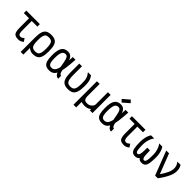

<svg xmlns="http://www.w3.org/2000/svg" viewBox="386 -2664 4627 4627"><g transform="rotate(45 2700.0 -350.0)"><path d="M404 14Q340 14 302.5 -7Q265 -28 249.5 -78Q234 -128 234 -214V-590H326V-214Q326 -160 333.5 -128.5Q341 -97 358 -84Q375 -71 404 -71Q424 -71 443.5 -81.5Q463 -92 496 -120L548 -41Q506 -10 475 2Q444 14 404 14ZM56 -533V-618H518V-533Z M900 14Q859 14 817 -3.5Q775 -21 740.5 -59.5Q706 -98 685 -159.5Q664 -221 664 -309Q664 -427 686 -498Q708 -569 759.5 -600.5Q811 -632 900 -632Q989 -632 1040.5 -600.5Q1092 -569 1114 -498Q1136 -427 1136 -309Q1136 -192 1114 -120.5Q1092 -49 1040.5 -17.5Q989 14 900 14ZM664 182V-308H756V182ZM900 -71Q955 -71 986.5 -92.5Q1018 -114 1031 -166Q1044 -218 1044 -309Q1044 -401 1031 -452.5Q1018 -504 986.5 -525.5Q955 -547 900 -547Q845 -547 813.5 -525.5Q782 -504 769 -452.5Q756 -401 756 -309Q756 -218 769 -166Q782 -114 813.5 -92.5Q845 -71 900 -71Z M1761 -100V0Q1719 0 1691.5 -23Q1664 -46 1646 -85Q1628 -124 1616 -172.5Q1604 -221 1595.5 -273Q1587 -325 1578 -374Q1569 -423 1556.5 -462Q1544 -501 1524 -524Q1504 -547 1473 -547Q1432 -548 1404 -525.5Q1376 -503 1361.5 -448.5Q1347 -394 1347 -298Q1347 -211 1357.5 -161.5Q1368 -112 1392.5 -91.5Q1417 -71 1460 -71Q1502 -71 1533.5 -96.5Q1565 -122 1587 -183.5Q1609 -245 1622 -351Q1635 -457 1640 -618H1732Q1722 -435 1704 -313.5Q1686 -192 1655 -119.5Q1624 -47 1576.5 -16.5Q1529 14 1460 14Q1383 14 1338 -16.5Q1293 -47 1274 -115.5Q1255 -184 1255 -298Q1255 -390 1268 -454Q1281 -518 1308 -557Q1335 -596 1376 -614Q1417 -632 1473 -632Q1523 -632 1556.5 -609.5Q1590 -587 1611 -549Q1632 -511 1644.5 -464Q1657 -417 1664 -366Q1671 -315 1677.5 -268Q1684 -221 1693.5 -183Q1703 -145 1719 -122.5Q1735 -100 1761 -100Z M2100 14Q2012 14 1960 -19Q1908 -52 1885 -126.5Q1862 -201 1862 -324V-618H1954V-324Q1954 -227 1967.5 -172Q1981 -117 2013.5 -94Q2046 -71 2100 -71Q2155 -71 2187 -94Q2219 -117 2232.5 -172Q2246 -227 2246 -324Q2246 -381 2241.5 -422.5Q2237 -464 2226.5 -496Q2216 -528 2199 -557Q2182 -586 2156 -618H2261Q2290 -580 2307 -540.5Q2324 -501 2331 -450Q2338 -399 2338 -324Q2338 -201 2315 -126.5Q2292 -52 2240.5 -19Q2189 14 2100 14Z M2464 182V-618H2556V-195Q2559 -147 2570.5 -119.5Q2582 -92 2607 -81.5Q2632 -71 2675 -71Q2705 -71 2734 -81.5Q2763 -92 2786.5 -111.5Q2810 -131 2824 -156Q2838 -181 2838 -210V-618H2930V0H2838V-47Q2819 -27 2793.5 -13.5Q2768 0 2737.5 7Q2707 14 2675 14Q2638 14 2608.5 9Q2579 4 2556 -7V182Z M3561 -100V0Q3519 0 3491.5 -23Q3464 -46 3446 -85Q3428 -124 3416 -172.5Q3404 -221 3395.5 -273Q3387 -325 3378 -374Q3369 -423 3356.5 -462Q3344 -501 3324 -524Q3304 -547 3273 -547Q3232 -548 3204 -525.5Q3176 -503 3161.5 -448.5Q3147 -394 3147 -298Q3147 -211 3157.5 -161.5Q3168 -112 3192.5 -91.5Q3217 -71 3260 -71Q3302 -71 3333.5 -96.5Q3365 -122 3387 -183.5Q3409 -245 3422 -351Q3435 -457 3440 -618H3532Q3522 -435 3504 -313.5Q3486 -192 3455 -119.5Q3424 -47 3376.5 -16.5Q3329 14 3260 14Q3183 14 3138 -16.5Q3093 -47 3074 -115.5Q3055 -184 3055 -298Q3055 -390 3068 -454Q3081 -518 3108 -557Q3135 -596 3176 -614Q3217 -632 3273 -632Q3323 -632 3356.5 -609.5Q3390 -587 3411 -549Q3432 -511 3444.5 -464Q3457 -417 3464 -366Q3471 -315 3477.5 -268Q3484 -221 3493.5 -183Q3503 -145 3519 -122.5Q3535 -100 3561 -100ZM3247 -674 3187 -738 3353 -882 3413 -818Z M4004 14Q3940 14 3902.5 -7Q3865 -28 3849.5 -78Q3834 -128 3834 -214V-590H3926V-214Q3926 -160 3933.5 -128.5Q3941 -97 3958 -84Q3975 -71 4004 -71Q4024 -71 4043.5 -81.5Q4063 -92 4096 -120L4148 -41Q4106 -10 4075 2Q4044 14 4004 14ZM3656 -533V-618H4118V-533Z M4612 14Q4551 14 4516 -18.5Q4481 -51 4467 -129.5Q4453 -208 4454 -343H4546Q4546 -240 4551.5 -180Q4557 -120 4572 -95.5Q4587 -71 4612 -71Q4637 -71 4651 -94Q4665 -117 4671 -172.5Q4677 -228 4677 -324Q4677 -379 4665.5 -434Q4654 -489 4633 -537Q4612 -585 4584 -618H4692Q4715 -587 4732.5 -540.5Q4750 -494 4759.5 -437.5Q4769 -381 4769 -324Q4769 -196 4755 -122Q4741 -48 4706.5 -17Q4672 14 4612 14ZM4388 14Q4328 14 4293.5 -17Q4259 -48 4245 -122Q4231 -196 4231 -324Q4231 -381 4240.5 -437.5Q4250 -494 4267.5 -540.5Q4285 -587 4308 -618H4416Q4388 -585 4367 -537Q4346 -489 4334.5 -434Q4323 -379 4323 -324Q4323 -228 4329 -172.5Q4335 -117 4349 -94Q4363 -71 4388 -71Q4414 -71 4428.5 -95.5Q4443 -120 4449 -180Q4455 -240 4454 -343H4546Q4547 -208 4532.5 -129.5Q4518 -51 4483.5 -18.5Q4449 14 4388 14Z M5063 0 4825 -618H4921L5155 -13V0ZM5155 0 5101 -78Q5148 -145 5180 -199Q5212 -253 5231.5 -297.5Q5251 -342 5259 -378.5Q5267 -415 5267 -447Q5267 -495 5254 -532Q5241 -569 5205 -618H5314Q5340 -574 5349.5 -537.5Q5359 -501 5359 -447Q5359 -406 5349 -362Q5339 -318 5315.5 -265Q5292 -212 5253 -147Q5214 -82 5155 0Z"/></g></svg>

Font: Victor Mono SemiBold
Style: Regular
Weight: 600
Monospace: yes
Designer: Rune Bjørnerås
Version: Version 1.561;gftools[0.9.30]